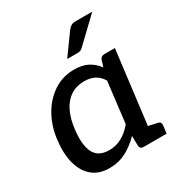

<svg xmlns="http://www.w3.org/2000/svg" viewBox="-172 -849 919 977"><g transform="rotate(-30 287.0 -360.0)"><path d="M191 7Q129 7 90.5 -25.5Q52 -58 36.5 -116.5Q21 -175 31 -253Q40 -327 74 -387Q108 -447 161.5 -482.5Q215 -518 283 -518Q331 -518 363 -501Q395 -484 418 -453L429 -489Q435 -509 457 -509H518L455 0H394Q372 0 371 -20L370 -78Q332 -39 288 -16Q244 7 191 7ZM234 -73Q275 -73 308.5 -91.5Q342 -110 372 -145L401 -386Q382 -416 356.5 -428.5Q331 -441 297 -441Q252 -441 218 -419Q184 -397 163 -355Q142 -313 135 -253Q124 -165 147.5 -119Q171 -73 234 -73ZM427 0 449 -85 517 -70Q527 -68 531 -62Q535 -56 534 -46L528 0ZM414 -727H511L376 -598Q367 -589 360 -585.5Q353 -582 340 -582H280L368 -704Q377 -715 386.5 -721Q396 -727 414 -727Z"/></g></svg>

Font: Aleo Medium
Style: Italic
Weight: 500
Italic angle: -7°
Designer: Alessio Laiso
Foundry: Alessio Laiso
Version: Version 2.001;gftools[0.9.29]